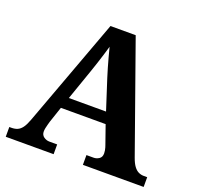

<svg xmlns="http://www.w3.org/2000/svg" viewBox="-125 -847 1003 980"><g transform="rotate(20 376.5 -357.0)"><path d="M4 0V-53H16Q34 -53 48 -59Q62 -65 73.5 -80.5Q85 -96 96 -126L313 -714H450L659 -125Q669 -97 680.5 -81.5Q692 -66 705.5 -59.5Q719 -53 735 -53H753V0H423V-53H462Q477 -53 491 -62Q505 -71 505 -92Q505 -100 503.5 -108Q502 -116 500 -123Q498 -130 496 -135L461 -235H218L189 -149Q187 -141 184 -131Q181 -121 179 -110.5Q177 -100 177 -92Q177 -73 191 -63Q205 -53 222 -53H264V0ZM239 -296H441L388 -460Q381 -483 373 -509.5Q365 -536 358 -563Q351 -590 345 -613Q339 -592 331 -566Q323 -540 314.5 -514Q306 -488 298 -465Z"/></g></svg>

Font: Noto Serif Tamil
Style: Regular
Weight: 400
Designer: Indian Type Foundry, Tom Grace, and the Monotype Design Team
Foundry: Monotype Imaging Inc.
Version: Version 2.003